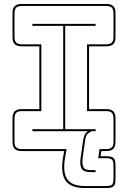

<svg xmlns="http://www.w3.org/2000/svg" viewBox="-20 -750 645 966"><path d="M561 152Q561 177 552 186.5Q543 196 518 196H407Q338 196 311.5 161Q285 126 296 49L303 10H89Q65 10 54 -1Q43 -12 43 -36V-155Q43 -179 54 -190Q65 -201 89 -201H178V-517H89Q65 -517 54 -528Q43 -539 43 -563V-684Q43 -708 54 -719Q65 -730 89 -730H515Q539 -730 550 -719Q561 -708 561 -684V-563Q561 -539 550 -528Q539 -517 515 -517H428V-201H515Q539 -201 550 -190Q561 -179 561 -155V-36Q561 -12 550 -1Q539 10 515 10H490L486 36H515Q542 36 551.5 45.5Q561 55 561 80ZM518 186Q537 186 544 178.5Q551 171 551 152V80Q551 61 543.5 53.5Q536 46 515 46H474L481 0H515Q534 0 542.5 -8.5Q551 -17 551 -36V-155Q551 -174 542.5 -182.5Q534 -191 515 -191H418V-527H515Q534 -527 542.5 -535.5Q551 -544 551 -563V-684Q551 -703 542.5 -711.5Q534 -720 515 -720H89Q70 -720 61.5 -711.5Q53 -703 53 -684V-563Q53 -544 61.5 -535.5Q70 -527 89 -527H188V-191H89Q70 -191 61.5 -182.5Q53 -174 53 -155V-36Q53 -17 61.5 -8.5Q70 0 89 0H315L306 51Q296 120 319.5 153Q343 186 407 186ZM461 106V116H437Q400 116 390 97Q380 78 386 41L398 -42Q401 -61 405.5 -71Q410 -81 422 -90H143V-100H298V-620H143V-630H461V-620H308V-100H461V-90H441Q422 -80 416.5 -72Q411 -64 408 -42L396 43Q392 73 399 89.5Q406 106 437 106Z"/></svg>

Font: Bungee Outline
Style: Regular
Weight: 400
Designer: David Jonathan Ross
Foundry: David Jonathan Ross
Version: Version 1.001;PS 1.0;hotconv 1.0.72;makeotf.lib2.5.5900